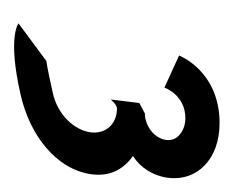

<svg xmlns="http://www.w3.org/2000/svg" viewBox="-50 -256 334 275"><g transform="rotate(90 117.5 -118.0)"><path d="M105 -186C105 -186 115 -216 149 -216C166 -216 182 -205 180 -189C178 -171 159 -158 142 -158L127 -150L122 -109C122 -109 129 -118 135 -118C157 -118 172 -102 169 -80C166 -58 145 -33 112 -26C72 -17 67 -17 67 -17L13 23C13 23 32 39 115 20C173 7 222 -31 229 -81C233 -109 221 -128 203 -141C219 -151 231 -169 234 -190C240 -233 207 -265 156 -265C81 -265 59 -207 59 -207Z"/></g></svg>

Font: Hussar Tani
Style: DwaKurs
Weight: 700
Foundry: Cannot Into Space Fonts
Version: Version 0.92